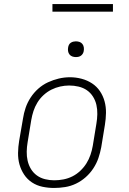

<svg xmlns="http://www.w3.org/2000/svg" viewBox="-20 -924 640 952"><path d="M248 8Q219 8 190.5 2Q162 -4 138.5 -19.5Q115 -35 99.5 -58.5Q84 -82 76.5 -109Q69 -136 69.5 -166Q70 -196 75 -226L94 -336Q98 -363 107 -389.5Q116 -416 132 -440.5Q148 -465 170 -484.5Q192 -504 218 -516Q244 -528 271.5 -534.5Q299 -541 327 -541Q356 -541 384.5 -533.5Q413 -526 436.5 -510.5Q460 -495 475.5 -472Q491 -449 498.5 -421.5Q506 -394 505.5 -364Q505 -334 500 -304L482 -194Q477 -167 468 -140.5Q459 -114 443 -89.5Q427 -65 405 -45.5Q383 -26 357 -13.5Q331 -1 303 3.5Q275 8 248 8ZM249 -30Q272 -30 295 -34.5Q318 -39 339 -49.5Q360 -60 378 -77Q396 -94 408.5 -114Q421 -134 428.5 -156Q436 -178 440 -201L458 -311Q462 -334 462.5 -358Q463 -382 458 -404Q453 -426 441 -445Q429 -464 411 -476.5Q393 -489 370 -494.5Q347 -500 323 -500Q301 -500 278.5 -495Q256 -490 235 -479.5Q214 -469 196 -452.5Q178 -436 165.5 -415.5Q153 -395 146 -373.5Q139 -352 135 -329L117 -219Q113 -196 112.5 -172.5Q112 -149 117 -127Q122 -105 133.5 -86Q145 -67 163 -54Q181 -41 203.5 -35.5Q226 -30 249 -30ZM356 -641Q347 -641 338.5 -644Q330 -647 324.5 -654Q319 -661 317.5 -670.5Q316 -680 318 -690Q319 -696 322 -702Q325 -708 331 -712Q337 -716 343.5 -717.5Q350 -719 356 -719Q366 -719 374.5 -716Q383 -713 388.5 -706Q394 -699 395.5 -689.5Q397 -680 395 -670Q394 -664 390.5 -658Q387 -652 381.5 -648Q376 -644 369.5 -642.5Q363 -641 356 -641ZM540 -866H240V-904H540Z"/></svg>

Font: Iosevka Slab XLtExObl
Style: Regular
Weight: 200
Width: 7
Italic angle: -9°
Monospace: yes
Designer: Belleve Invis
Foundry: Belleve Invis
Version: Version 11.1.1; ttfautohint (v1.8.3)